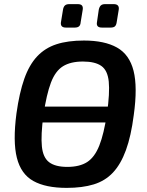

<svg xmlns="http://www.w3.org/2000/svg" viewBox="-20 -900 716 933"><path d="M92 -305V-382H575V-305ZM388 -703Q488 -703 548.5 -669Q609 -635 629 -556Q649 -477 630 -341Q617 -239 592 -170.5Q567 -102 529 -61.5Q491 -21 435.5 -4Q380 13 304 13Q202 13 142 -20.5Q82 -54 62 -133Q42 -212 60 -349Q74 -449 98 -517Q122 -585 160.5 -626Q199 -667 254.5 -685Q310 -703 388 -703ZM383 -601Q323 -601 286 -578Q249 -555 227.5 -498.5Q206 -442 191 -341Q178 -243 183.5 -188.5Q189 -134 219 -111.5Q249 -89 307 -89Q367 -89 403.5 -112.5Q440 -136 462.5 -192.5Q485 -249 500 -349Q514 -449 508.5 -503.5Q503 -558 472.5 -579.5Q442 -601 383 -601ZM357 -880Q373 -880 378.5 -873Q384 -866 382 -853L372 -792Q371 -778 364 -772Q357 -766 344 -766H300Q273 -766 276 -791L286 -852Q288 -866 295 -873Q302 -880 317 -880ZM532 -880Q547 -880 553 -873Q559 -866 557 -853L547 -792Q545 -778 538.5 -772Q532 -766 518 -766H475Q447 -766 451 -791L460 -853Q463 -867 470 -873.5Q477 -880 491 -880Z"/></svg>

Font: Exo 2 SemiBold
Style: Italic
Weight: 600
Italic angle: -8°
Designer: Natanael Gama
Foundry: Natanael Gama
Version: Version 2.010